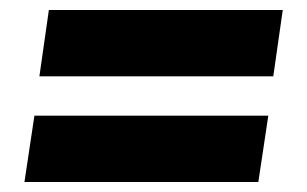

<svg xmlns="http://www.w3.org/2000/svg" viewBox="-20 -491 615 385"><path d="M528 -338H59L78 -471H547ZM498 -126H29L49 -259H518Z"/></svg>

Font: Ezarion Extra Bold
Style: Italic
Weight: 800
Italic angle: -8°
Designer: Natanael Gama
Version: Version 1.001;PS 001.001;hotconv 1.0.70;makeotf.lib2.5.58329